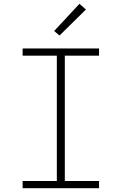

<svg xmlns="http://www.w3.org/2000/svg" viewBox="-20 -990 640 1010"><path d="M99 0V-38H279V-697H99V-735H501V-697H321V-38H501V0ZM293 -803 265 -827 398 -970 432 -940Z"/></svg>

Font: Iosevka SS04 XLt Ex
Style: Regular
Weight: 200
Width: 7
Monospace: yes
Designer: Belleve Invis
Foundry: Belleve Invis
Version: Version 19.0.0; ttfautohint (v1.8.4)